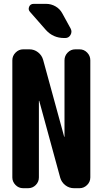

<svg xmlns="http://www.w3.org/2000/svg" viewBox="-20 -990 540 1010"><path d="M222.7 -969.7Q249 -969.7 272 -956.5Q294.9 -943.4 307.6 -919.9L351.6 -839.8Q360.4 -823.2 351.1 -806.6Q341.8 -790 323.2 -790H317.4Q259.8 -790 221.7 -832L137.7 -927.7Q127 -939.5 133.3 -954.6Q139.6 -969.7 157.2 -969.7ZM398.4 -730.5Q421.9 -730.5 438.5 -713.4Q455.1 -696.3 455.1 -672.9V-56.6Q455.1 -33.2 438 -16.6Q420.9 0 398.4 0H369.1Q343.8 0 323.7 -15.6Q303.7 -31.2 296.9 -54.7L186.5 -459Q186.5 -460 185.5 -460Q184.6 -460 184.6 -459V-56.6Q184.6 -33.2 168 -16.6Q151.4 0 127.9 0H101.6Q78.1 0 61.5 -17.1Q44.9 -34.2 44.9 -56.6V-672.9Q44.9 -696.3 62 -713.4Q79.1 -730.5 101.6 -730.5H134.8Q160.2 -730.5 180.2 -714.8Q200.2 -699.2 207 -674.8L317.4 -271.5Q317.4 -270.5 318.4 -270Q319.3 -269.5 319.3 -271.5V-672.9Q319.3 -696.3 335.9 -713.4Q352.5 -730.5 376 -730.5Z"/></svg>

Font: Rounded Mgen+ 1m bold
Style: Bold
Weight: 700
Designer: [Source Han Sans]
Ryoko NISHIZUKA  (kana & ideographs); Paul D. Hunt (Latin, Greek & Cyrillic); Wenlong ZHANG  (bopomofo
Version: Version 1.059.20150602